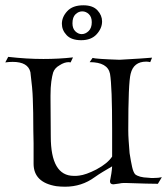

<svg xmlns="http://www.w3.org/2000/svg" viewBox="-29 -693 634 726"><path d="M217 13Q209 13 200.5 12.5Q192 12 184 11Q98 -3 98 -74V-151L97 -200Q97 -236 96.5 -266Q96 -296 95 -320Q94 -357 86 -420Q77 -459 19 -459Q12 -459 5 -458.5Q-2 -458 -9 -457L2 -478Q37 -474 70 -472Q103 -470 135 -470Q193 -470 247 -476L238 -457L231 -458Q214 -458 196 -446Q178 -436 172 -419Q168 -406 165 -384.5Q162 -363 162 -332V-322L163 -177Q163 -28 250 -28Q255 -28 259.5 -28Q264 -28 270 -29Q296 -32 335 -52Q378 -75 395 -101V-201Q395 -284 393 -337Q391 -390 387 -414Q378 -458 310 -458L321 -474Q334 -470 423 -467Q434 -468 465 -469.5Q496 -471 546 -475L539 -458Q535 -459 531.5 -459.5Q528 -460 524 -460Q476 -460 465 -414Q456 -380 456 -200Q456 -182 457.5 -160.5Q459 -139 461 -114Q466 -82 470.5 -62Q475 -42 482 -34Q497 -22 531 -21Q536 -20 542 -20Q548 -20 552 -20Q570 -20 583 -23L568 2Q537 2 450 -1Q445 -1 437.5 -1Q430 -1 422 1Q404 4 400 4Q387 4 387 -7Q387 -12 388 -14Q390 -24 392 -36.5Q394 -49 395 -64Q376 -53 359.5 -43Q343 -33 329 -23Q280 13 217 13ZM278 -541Q241 -541 223 -560Q205 -579 205 -603Q205 -629 225.5 -651Q246 -673 286 -673Q322 -673 339.5 -654Q357 -635 357 -612Q357 -586 336.5 -563.5Q316 -541 278 -541ZM280 -564Q294 -564 306 -575.5Q318 -587 318 -609Q318 -629 307 -639.5Q296 -650 282 -650Q268 -650 256.5 -639Q245 -628 245 -605Q245 -585 256 -574.5Q267 -564 280 -564Z"/></svg>

Font: Gideon Roman
Style: Regular
Weight: 400
Designer: Robert E. Leuschke
Foundry: Robert E. Leuschke
Version: Version 2.010